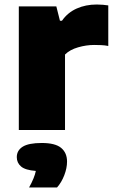

<svg xmlns="http://www.w3.org/2000/svg" viewBox="-20 -577 507 852"><path d="M63.5 0V-548.5H230L246 -485H255Q280 -521 320 -539Q360 -557 409.5 -557Q423.5 -557 436.8 -555.8Q450 -554.5 460.5 -553V-373Q446 -376 429 -376.8Q412 -377.5 397.5 -377.5Q363 -377.5 326.5 -367Q290 -356.5 268.5 -335V0ZM109 255Q133 212 139 181.5Q92.5 178 73.5 161.8Q54.5 145.5 54.5 120.5Q54.5 90.5 80.8 74Q107 57.5 165.5 57.5Q225 57.5 251.2 79.2Q277.5 101 277.5 140Q277.5 169 265.2 200.8Q253 232.5 233 255Z"/></svg>

Font: Encode Sans Exp XBd
Style: Regular
Weight: 800
Width: 7
Designer: Multiple Designers
Foundry: Impallari Type
Version: Version 3.002; ttfautohint (v1.8.3) -l 8 -r 50 -G 200 -x 14 